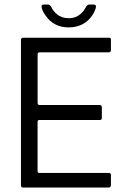

<svg xmlns="http://www.w3.org/2000/svg" viewBox="-20 -835 607 855"><path d="M73.3 -10.3V-656Q73.3 -667 82.7 -667H465.2Q474 -667 474 -658.8V-612.3Q474 -602 464.8 -602H157.2Q147.5 -601.8 147.5 -593.2V-376.3Q148.3 -367.3 155.5 -367.3H423.2Q433.3 -367.3 433.5 -357V-310Q433.5 -300.8 425.2 -300.7H156Q147.3 -300.7 147.3 -292.7V-73.8Q147.3 -65 154.8 -65H463.2Q474 -65 474 -56.7V-11.3Q474 -0.2 464.5 0H82.7Q73.3 0 73.3 -10.3ZM285.5 -713Q252.5 -713 226.9 -726.2Q201.3 -739.3 183.7 -764.8Q170.3 -783.3 166 -798.8Q161.7 -814.8 176.2 -814.8H193Q202 -814.8 208.5 -803.8Q217.2 -784.8 233 -772.2Q254.5 -753.8 285.5 -753.8Q316.7 -753.8 338.2 -772.2Q353 -784.7 362.5 -803.8Q368.3 -814.8 378.7 -814.8H395.7Q411.3 -814.8 406.2 -798.8Q402 -783.2 389.7 -764.8Q371.8 -739.3 345.6 -726.2Q319.3 -713 285.5 -713Z"/></svg>

Font: Vivano Light
Style: Regular
Weight: 300
Designer: Joe Prince, Josias Burgherr
Version: Version 2.064;September 19, 2022;FontCreator 14.0.0.2877 64-